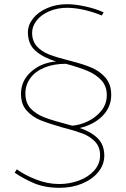

<svg xmlns="http://www.w3.org/2000/svg" viewBox="-20 -745 600 915"><path d="M477 -3Q477 39 449 74Q421 109 372.5 129.5Q324 150 265 150Q193 150 142 128Q91 106 50 78L60 62Q97 89 152 110.5Q207 132 262 132Q311 132 356 115.5Q401 99 429 67.5Q457 36 457 -5Q457 -45 432.5 -70.5Q408 -96 371.5 -109.5Q335 -123 276 -138Q210 -157 172 -172.5Q134 -188 107 -218Q80 -248 80 -298Q80 -360 128 -403Q176 -446 247 -452Q185 -471 149 -503Q113 -535 113 -591Q113 -626 137.5 -657Q162 -688 205 -706.5Q248 -725 300 -725Q338 -725 388 -714Q438 -703 474 -686L465 -671Q433 -685 389 -696Q345 -707 302 -708Q253 -708 214 -691Q175 -674 154 -646.5Q133 -619 133 -589Q133 -550 155 -525Q177 -500 214 -485.5Q251 -471 315 -455Q375 -440 415.5 -423Q456 -406 483 -374.5Q510 -343 510 -293Q510 -235 469 -193Q428 -151 360 -135Q414 -117 445.5 -86Q477 -55 477 -3ZM324 -146Q362 -149 400 -167.5Q438 -186 463.5 -218Q489 -250 489 -292Q489 -334 463.5 -362Q438 -390 397.5 -407Q357 -424 294 -441Q236 -441 192 -423Q148 -405 124.5 -372.5Q101 -340 101 -300Q101 -254 127 -227Q153 -200 194.5 -184.5Q236 -169 324 -146Z"/></svg>

Font: Josefin Sans Thin
Style: Regular
Weight: 250
Designer: Santiago Orozco
Foundry: Typemade
Version: Version 2.000